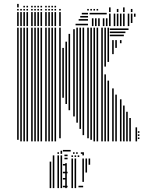

<svg xmlns="http://www.w3.org/2000/svg" viewBox="-20 -726 755 986"><path d="M76 -8H68V-584H76ZM92 0H84V-584H92ZM108 0H100V-584H108ZM124 0H116V-584H124ZM148 0H140V-584H148ZM164 0H156V-584H164ZM180 0H172V-584H180ZM196 0H188V-584H196ZM220 0H212V-584H220ZM236 0H228V-584H236ZM252 0H244V-584H252ZM268 0H260V-584H268ZM292 -16H284V-584H292ZM308 -224H300V-480H308ZM324 -192H316V-512H324ZM340 -160H332V-552H340ZM364 -128H356V-576H364ZM380 -96H372V-584H380ZM396 -64H388V-584H396ZM412 -32H404V-584H412ZM436 -16H428V-584H436ZM452 -8H444V-584H452ZM468 0H460V-584H468ZM484 0H476V-584H484ZM508 0H500V-584H508ZM524 0H516V-344H524ZM524 -384H516V-584H524ZM540 0H532V-312H540ZM540 -408H532V-584H540ZM564 0H556V-272H564ZM580 0H572V-240H580ZM604 0H596V-216H604ZM620 0H612V-184H620ZM636 0H628V-152H636ZM652 0H644V-120H652ZM564 -448H556V-520H564ZM580 -480H572V-520H580ZM604 -504H596V-520H604ZM616 -540H544V-548H616ZM624 -556H544V-564H624ZM640 -572H544V-580H640ZM684 0H676V-72H684ZM696 -12H688V-20H696ZM696 -28H688V-36H696ZM696 -44H688V-52H696ZM76 -592H68V-664H76ZM92 -592H84V-664H92ZM108 -592H100V-664H108ZM124 -592H116V-664H124ZM148 -592H140V-664H148ZM164 -592H156V-664H164ZM180 -592H172V-664H180ZM196 -592H188V-664H196ZM220 -592H212V-664H220ZM236 -592H228V-664H236ZM252 -592H244V-664H252ZM268 -592H260V-664H268ZM292 -592H284V-664H292ZM432 -596H368V-604H432ZM432 -620H384V-628H432ZM432 -636H392V-644H432ZM432 -652H400V-660H432ZM460 -592H452V-632H460ZM476 -592H468V-632H476ZM492 -592H484V-632H492ZM516 -592H508V-632H516ZM532 -592H524V-632H532ZM528 -652H440V-660H528ZM548 -592H540V-656H548ZM572 -592H564V-656H572ZM588 -592H580V-656H588ZM604 -592H596V-656H604ZM620 -592H612V-656H620ZM644 -592H636V-656H644ZM660 -608H652V-656H660ZM676 -640H668V-656H676ZM548 -664H540V-688H548ZM588 -664H580V-680H588ZM620 -664H612V-688H620ZM660 -664H652V-680H660ZM76 -672H68V-680H76ZM92 -672H84V-680H92ZM108 -672H100V-680H108ZM124 -672H116V-680H124ZM148 -672H140V-680H148ZM164 -672H156V-680H164ZM180 -672H172V-680H180ZM196 -672H188V-680H196ZM220 -672H212V-680H220ZM236 -672H228V-680H236ZM252 -672H244V-680H252ZM268 -672H260V-680H268ZM292 -672H284V-680H292ZM436 -672H428V-680H436ZM452 -672H444V-680H452ZM468 -672H460V-680H468ZM484 -672H476V-680H484ZM76 -688H68V-706H76ZM108 -688H100V-696H108ZM124 -688H116V-696H124ZM148 -688H140V-696H148ZM164 -688H156V-696H164ZM180 -688H172V-696H180ZM196 -688H188V-696H196ZM220 -688H212V-696H220ZM236 -688H228V-696H236ZM252 -688H244V-696H252ZM268 -688H260V-696H268ZM243 240H235V104H243ZM259 240H251V72H259ZM283 240H275V72H283ZM299 240H291V72H299ZM327 236H303V228H327ZM319 196H303V188H319ZM327 164H303V156H327ZM319 124H303V116H319ZM323 240H315V112H323ZM327 92H311V84H327ZM327 76H311V68H327ZM355 240H347V88H355ZM371 240H363V88H371ZM407 236H383V228H407ZM355 80H347V72H355ZM371 80H363V72H371ZM387 80H379V72H387ZM411 208H403V88H411ZM427 160H419V88H427ZM443 120H435V88H443ZM411 72H403V56H411ZM283 64H275V56H283ZM299 64H291V48H299ZM343 52H303V44H343ZM363 64H355V56H363ZM379 64H371V56H379ZM403 64H395V56H403Z"/></svg>

Font: Rubik Lines
Style: Regular
Weight: 400
Designer: Hubert and Fischer, NaN
Foundry: Hubert and Fischer, NaN
Version: Version 2.201